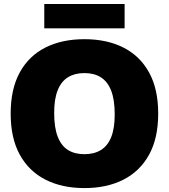

<svg xmlns="http://www.w3.org/2000/svg" viewBox="-20 -950 862 980"><path d="M411 10Q297 10 212.5 -32.8Q128 -75.5 81.2 -160Q34.5 -244.5 34.5 -370Q34.5 -496 81 -580.5Q127.5 -665 212 -707.5Q296.5 -750 411 -750Q525.5 -750 610 -707.2Q694.5 -664.5 741 -580Q787.5 -495.5 787.5 -370Q787.5 -245 741 -160.5Q694.5 -76 610 -33Q525.5 10 411 10ZM411 -163Q461 -163 495.5 -184.5Q530 -206 547.8 -250.8Q565.5 -295.5 565.5 -366Q565.5 -440.5 547.5 -487Q529.5 -533.5 495 -555.2Q460.5 -577 411 -577Q362 -577 327.5 -556Q293 -535 274.8 -490.2Q256.5 -445.5 256.5 -374Q256.5 -299 274.5 -252.5Q292.5 -206 326.8 -184.5Q361 -163 411 -163ZM206 -805.5V-929.5H616V-805.5Z"/></svg>

Font: Encode Sans SC Condensed Thin Black
Style: Regular
Weight: 900
Version: Version 3.002